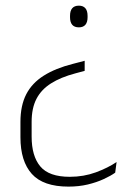

<svg xmlns="http://www.w3.org/2000/svg" viewBox="-20 -514 476 695"><path d="M286.5 -294V-257.5L253 -248.5Q200 -234.5 164.8 -212.2Q129.5 -190 112 -156.2Q94.5 -122.5 94.5 -73V-19.5Q94.5 51 126 88.5Q157.5 126 232.5 126Q283 126 327 109.8Q371 93.5 402 72.5L397 111Q381 122.5 355.5 134.2Q330 146 297.8 153.8Q265.5 161.5 228 161.5Q136.5 161.5 95.2 115.5Q54 69.5 54 -17V-72.5Q54 -132 75 -172.8Q96 -213.5 138.5 -240.2Q181 -267 244.5 -283ZM265.5 -493.5Q281 -493.5 289 -484.2Q297 -475 297 -456.5V-451.5Q297 -433.5 289 -424.2Q281 -415 265.5 -415Q249.5 -415 241.5 -424.2Q233.5 -433.5 233.5 -451.5V-456.5Q233.5 -475 241.5 -484.2Q249.5 -493.5 265.5 -493.5Z"/></svg>

Font: Anek Gurmukhi Medium ExtraLight
Style: Regular
Weight: 250
Version: Version 1.003